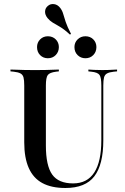

<svg xmlns="http://www.w3.org/2000/svg" viewBox="-20 -913 614 944"><path d="M99.2 -369.4V-492.7Q99.2 -518.5 95.6 -532.3Q91.9 -546 80.6 -552Q69.4 -558.1 47.6 -560.5L31.5 -562.1V-571Q43.5 -571 60.1 -570.2Q76.6 -569.4 98 -569Q119.4 -568.5 142.7 -568.5H152.4H162.1Q185.5 -568.5 205.6 -569Q225.8 -569.4 242.3 -570.2Q258.9 -571 269.4 -571V-562.1L255.6 -560.5Q224.2 -556.5 214.9 -544Q205.6 -531.5 205.6 -492.7V-369.4ZM301.6 11.3Q233.1 11.3 188.3 -12.9Q143.5 -37.1 121.4 -87.1Q99.2 -137.1 99.2 -212.9V-369.4H205.6V-197.6Q205.6 -98.4 236.7 -54.8Q267.7 -11.3 339.5 -11.3Q408.9 -11.3 443.5 -64.9Q478.2 -118.5 478.2 -223.4V-369.4H487.9V-222.6Q487.9 -104 444 -46.4Q400 11.3 301.6 11.3ZM478.2 -369.4V-492.7Q478.2 -531.5 469.4 -544.4Q460.5 -557.3 429 -560.5L414.5 -562.1V-571Q425.8 -570.2 443.5 -569.4Q461.3 -568.5 483.1 -568.5Q498.4 -568.5 512.1 -569Q525.8 -569.4 537.1 -570.2Q548.4 -571 555.6 -571V-562.1L539.5 -560.5Q517.7 -558.1 506.5 -552Q495.2 -546 491.5 -532.3Q487.9 -518.5 487.9 -492.7V-369.4ZM215.3 -626.6Q192.7 -626.6 177.4 -641.9Q162.1 -657.3 162.1 -681.5Q162.1 -704 177.4 -719.4Q192.7 -734.7 215.3 -734.7Q238.7 -734.7 254 -719.4Q269.4 -704 269.4 -681.5Q269.4 -658.1 254 -642.3Q238.7 -626.6 215.3 -626.6ZM400 -626.6Q377.4 -626.6 361.7 -641.9Q346 -657.3 346 -681.5Q346 -704 361.7 -719.4Q377.4 -734.7 400 -734.7Q423.4 -734.7 438.7 -719.4Q454 -704 454 -681.5Q454 -658.1 438.7 -642.3Q423.4 -626.6 400 -626.6ZM324.2 -742.7Q295.2 -769.4 274.2 -781.5Q253.2 -793.5 239.1 -802Q225 -810.5 213.7 -824.2Q200.8 -840.3 201.6 -856.9Q202.4 -873.4 215.3 -883.9Q228.2 -895.2 246 -892.7Q263.7 -890.3 276.6 -873.4Q286.3 -860.5 290.7 -844.8Q295.2 -829 302.8 -805.6Q310.5 -782.3 329 -746.8Z"/></svg>

Font: Playfair 144pt SemiCondensed SemiBold
Style: Regular
Weight: 600
Width: 4
Designer: Claus Eggers Sørensen
Foundry: Claus Eggers Sørensen
Version: Version 2.203